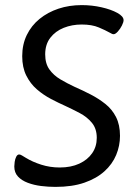

<svg xmlns="http://www.w3.org/2000/svg" viewBox="-20 -726 540 752"><path d="M300 -706Q340 -706 377.5 -697.5Q415 -689 439.5 -675.5Q464 -662 464 -647Q464 -639 457.5 -626Q451 -613 441.5 -602.5Q432 -592 425 -592Q422 -592 418.5 -593.5Q415 -595 408 -599Q394 -607 367 -618.5Q340 -630 300 -630Q262 -630 229.5 -617Q197 -604 177 -578Q157 -552 157 -513Q157 -477 173.5 -454Q190 -431 216 -415.5Q242 -400 272 -386Q304 -372 335 -356Q366 -340 392.5 -319Q419 -298 434.5 -267.5Q450 -237 450 -194Q450 -155 435 -119Q420 -83 389 -55Q358 -27 310.5 -10.5Q263 6 197 6Q169 6 141 2.5Q113 -1 89 -10Q65 -19 50.5 -34.5Q36 -50 36 -74Q36 -81 37.5 -92Q39 -103 43.5 -112Q48 -121 55 -121Q60 -121 67 -116.5Q74 -112 81 -108Q107 -92 141.5 -81Q176 -70 214 -70Q258 -70 290.5 -85Q323 -100 341 -126Q359 -152 359 -186Q359 -222 340 -245Q321 -268 292.5 -283Q264 -298 236 -311Q209 -323 179.5 -338.5Q150 -354 124.5 -376Q99 -398 83 -430Q67 -462 67 -506Q67 -552 85 -589Q103 -626 135 -652Q167 -678 209 -692Q251 -706 300 -706Z"/></svg>

Font: Asap VF Beta
Style: Italic
Weight: 400
Italic angle: -6°
Designer: Pablo Cosgaya
Foundry: Pablo Cosgaya
Version: Version 1.007